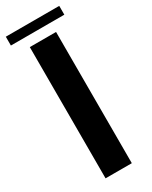

<svg xmlns="http://www.w3.org/2000/svg" viewBox="-230 -842 700 887"><g transform="rotate(-30 119.5 -398.5)"><path d="M49 -700H189V0H49ZM-23 -797H262V-750H-23Z"/></g></svg>

Font: Phudu SemiBold
Style: Regular
Weight: 600
Version: Version 1.005;gftools[0.9.23]